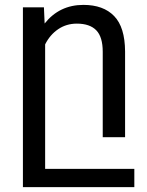

<svg xmlns="http://www.w3.org/2000/svg" viewBox="-20 -558 596 781"><path d="M526.4 128.9V203.1H73.2V-528.3H158.7L161.6 -462.4Q221.7 -538.1 319.3 -538.1Q400.4 -538.1 444.3 -492.7Q488.3 -447.3 488.8 -348.6V0H397.9V-347.2Q397.9 -407.7 371.6 -434.8Q345.2 -461.9 292.5 -461.9Q250 -461.9 216.6 -439.2Q183.1 -416.5 163.6 -377.4V128.9Z"/></svg>

Font: Mardoto
Style: Regular
Weight: 400
Designer: Christian Robertson, Vahan Hovhannisyan
Foundry: Google
Version: Version 1.000